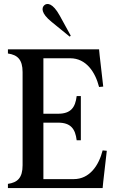

<svg xmlns="http://www.w3.org/2000/svg" viewBox="-20 -949 572 969"><path d="M20 0H498L501 -31L519 -188L498 -190C479 -115 433 -45 352 -45H199V-330H273C337 -330 360 -299 367 -241H388V-464H367C360 -406 337 -375 273 -375H199V-655H334C415 -655 461 -585 480 -510L501 -512L483 -669L480 -700H20V-679C68 -672 94 -649 94 -585V-115C94 -51 68 -28 20 -21ZM204 -923C190 -911 185 -883 241 -838L332 -764L337 -769L281 -871C246 -934 218 -935 204 -923Z"/></svg>

Font: RL Madena
Style: Regular
Weight: 400
Designer: I Kadek Wantara Putra
Foundry: Roughlines ID
Version: Version 1.000;Glyphs 3.1.2 (3151)